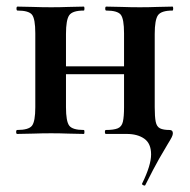

<svg xmlns="http://www.w3.org/2000/svg" viewBox="-20 -406 575 582"><path d="M421 154Q420 158 414.5 155.5Q409 153 411 150Q438 95 438 62Q438 29 417.5 14.5Q397 0 364 0H301Q298 0 298 -6Q298 -12 301 -12Q325 -12 337 -17Q349 -22 352.5 -37Q356 -52 356 -81V-305Q356 -349 346 -361.5Q336 -374 302 -374Q299 -374 299 -380Q299 -386 302 -386Q323 -386 349.5 -385Q376 -384 404 -384Q431 -384 457 -385Q483 -386 503 -386Q505 -386 505 -380Q505 -374 503 -374Q469 -374 459 -360Q449 -346 449 -303V-81Q449 -52 452 -37Q455 -22 465 -17Q475 -12 494 -12Q504 -12 504 -2Q504 3 500.5 10Q497 17 488 31.5Q479 46 462.5 75Q446 104 421 154ZM32 0Q29 0 29 -6Q29 -12 32 -12Q67 -12 77 -25Q87 -38 87 -81V-305Q87 -349 77 -361.5Q67 -374 33 -374Q30 -374 30 -380Q30 -386 33 -386Q54 -386 80.5 -385Q107 -384 135 -384Q162 -384 188 -385Q214 -386 234 -386Q236 -386 236 -380Q236 -374 234 -374Q200 -374 190 -360Q180 -346 180 -303V-81Q180 -38 190 -25Q200 -12 234 -12Q236 -12 236 -6Q236 0 234 0Q213 0 187.5 -1Q162 -2 135 -2Q107 -2 80.5 -1Q54 0 32 0ZM132 -181V-205H401V-181Z"/></svg>

Font: Cormorant
Style: Bold
Weight: 700
Designer: Christian Thalmann (Catharsis Fonts)
Foundry: Catharsis Fonts
Version: Version 4.000